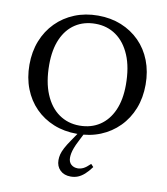

<svg xmlns="http://www.w3.org/2000/svg" viewBox="-100 -769 971 1114"><g transform="rotate(10 386.0 -212.0)"><path d="M388 -686Q462.5 -686 524.8 -660.8Q587 -635.5 632.8 -589.5Q678.5 -543.5 703.2 -479.8Q728 -416 728 -339Q728 -261.5 702.8 -197.5Q677.5 -133.5 631.2 -86.8Q585 -40 522.5 -14.5Q460 11 384.5 11Q309.5 11 247.2 -14.2Q185 -39.5 139.5 -85.5Q94 -131.5 69 -195.5Q44 -259.5 44 -336.5Q44 -413.5 69.2 -477.5Q94.5 -541.5 140.8 -588.2Q187 -635 250 -660.5Q313 -686 388 -686ZM390.5 -38.5Q459 -38.5 509.5 -71.8Q560 -105 587.8 -167.5Q615.5 -230 615.5 -318Q615.5 -420.5 585.5 -491.5Q555.5 -562.5 502.8 -599.5Q450 -636.5 381.5 -636.5Q313 -636.5 262.5 -603.5Q212 -570.5 184.5 -508Q157 -445.5 157 -357Q157 -255 186.8 -183.8Q216.5 -112.5 269.5 -75.5Q322.5 -38.5 390.5 -38.5ZM401 53Q388.5 77 381.8 95.2Q375 113.5 372.2 127.8Q369.5 142 369.5 154Q369.5 179.5 384.8 193.5Q400 207.5 424.5 207.5Q440 207.5 456.8 199.5Q473.5 191.5 497 168.5L512 184.5Q491.5 212.5 472.5 229.2Q453.5 246 434 253.8Q414.5 261.5 392 261.5Q353 261.5 329.5 238.8Q306 216 306 179Q306 162.5 310.2 145.5Q314.5 128.5 326 106.5Q337.5 84.5 359 53.5L409.5 -20.5H438Z"/></g></svg>

Font: Newsreader 24pt Medium
Style: Regular
Weight: 500
Designer: Hugues Gentile
Foundry: Production Type
Version: Version 1.003